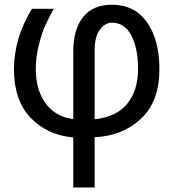

<svg xmlns="http://www.w3.org/2000/svg" viewBox="-20 -576 745 825"><path d="M40 -278.3Q40 -412.1 117.2 -538.1H210.9Q188.5 -497.1 174.3 -466.3Q160.2 -435.5 147 -383.3Q133.8 -331.1 133.8 -278.3Q133.8 -190.4 175.8 -132.3Q217.8 -74.2 294.9 -64.5V-355.5Q294.9 -449.2 336.9 -502.4Q378.9 -555.7 460.9 -555.7Q558.6 -555.7 611.8 -480Q665 -404.3 665 -278.3Q665 -140.6 586.4 -66.4Q507.8 7.8 386.7 13.7V229.5H294.9V14.6Q183.6 4.9 111.8 -69.8Q40 -144.5 40 -278.3ZM386.7 -63.5Q483.4 -74.2 528.3 -132.3Q573.2 -190.4 573.2 -278.3Q573.2 -368.2 544.4 -423.3Q515.6 -478.5 460.9 -478.5Q430.7 -478.5 408.7 -447.8Q386.7 -417 386.7 -361.3Z"/></svg>

Font: Gothic A1 Medium
Style: Regular
Weight: 500
Designer: HanYang I&C Co.,Ltd.
Foundry: HanYang I&C Co.,Ltd.
Version: Version 2.50